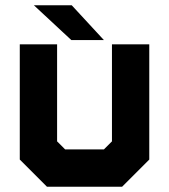

<svg xmlns="http://www.w3.org/2000/svg" viewBox="-20 -708 641 728"><path d="M158 0 55 -103V-540H196.5V-172L227 -141.5H374L404.5 -172V-540H546V-103L443 0ZM198 -71H406.5L476 -146V-470V-146L406.5 -71H198L125 -146.5V-470V-146.5ZM374 -556H250.5L108.5 -688H252ZM279 -590 219 -653H219.5L279.5 -590Z"/></svg>

Font: Tourney Black
Style: Regular
Weight: 900
Version: Version 1.015